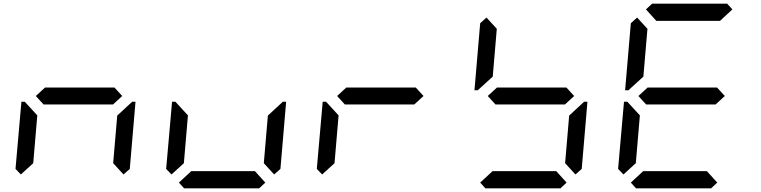

<svg xmlns="http://www.w3.org/2000/svg" viewBox="-20 -1020 4120 1040"><path d="M93 -75 64 -105 96 -469H114L126 -456L182 -395L160 -136ZM600 -546 642 -500 592 -454H216L174 -500L224 -546ZM682 -456 696 -469H714L683 -105L649 -75L593 -136L615 -394Z M909 -75 880 -105 912 -469H930L942 -456L998 -395L976 -136ZM1417 -31 1384 0H977L949 -31L1016 -93H1361ZM1498 -456 1512 -469H1530L1499 -105L1465 -75L1409 -136L1431 -394Z M1725 -75 1696 -105 1728 -469H1746L1758 -456L1814 -395L1792 -136ZM2232 -546 2274 -500 2224 -454H1848L1806 -500L1856 -546Z M2582 -544 2568 -531H2550L2581 -894L2615 -925L2671 -864L2649 -605ZM3048 -546 3090 -500 3040 -454H2664L2622 -500L2672 -546ZM3049 -31 3016 0H2609L2581 -31L2648 -93H2993ZM3130 -456 3144 -469H3162L3131 -105L3097 -75L3041 -136L3063 -394Z M3357 -75 3328 -105 3360 -469H3378L3390 -456L3446 -395L3424 -136ZM3398 -544 3384 -531H3366L3397 -894L3431 -925L3487 -864L3465 -605ZM3479 -969 3512 -1000H3919L3947 -969L3880 -907H3535ZM3864 -546 3906 -500 3856 -454H3480L3438 -500L3488 -546ZM3865 -31 3832 0H3425L3397 -31L3464 -93H3809Z"/></svg>

Font: DSEG7 Classic Mini
Style: Italic
Weight: 400
Italic angle: -5°
Designer: Keshikan(Twitter:@keshinomi_88pro)
Version: Version 0.46